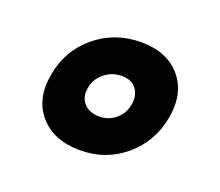

<svg xmlns="http://www.w3.org/2000/svg" viewBox="-69 -598 609 531"><g transform="rotate(20 235.0 -332.5)"><path d="M266.1 -502Q342.8 -502 382.8 -454.6Q422.9 -407.2 409.2 -332Q395.5 -257.3 339.6 -210.2Q283.7 -163.1 208 -163.1Q130.4 -163.1 89.4 -210.4Q48.3 -257.8 62 -332Q74.7 -407.2 131.8 -454.6Q189 -502 266.1 -502ZM248 -396Q218.8 -396 196.5 -377.9Q174.3 -359.9 169.9 -332Q165 -304.2 180.9 -286.6Q196.8 -269 226.1 -269Q253.9 -269 274.4 -286.4Q294.9 -303.7 299.8 -332Q304.2 -359.9 290 -377.9Q275.9 -396 248 -396Z"/></g></svg>

Font: Poppins ExtraBold
Style: Italic
Weight: 800
Italic angle: -10°
Designer: Ninad Kale (Devanagari), Jonny Pinhorn (Latin)
Foundry: Indian Type Foundry
Version: Version 3.200;PS 1.000;hotconv 16.6.54;makeotf.lib2.5.65590